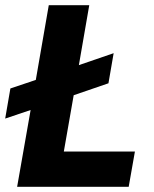

<svg xmlns="http://www.w3.org/2000/svg" viewBox="-21 -720 594 740"><path d="M45 0H475L499 -136H225L263 -353L397 -399L417 -515L283 -469L323 -700H167L117 -412L19 -379L-1 -263L97 -296Z"/></svg>

Font: Fixel Display 20240404
Style: Bold Italic
Weight: 700
Italic angle: -10°
Designer: AlfaBravo + MacPaw
Foundry: Kyrylo Tkachov, Marchela Mozhyna, Serhii Makarenko, Maria Weinstein, Zakhar Kryvoshyya
Version: Version 1.211;Glyphs 3.2 (3225)